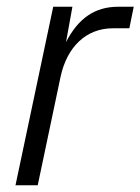

<svg xmlns="http://www.w3.org/2000/svg" viewBox="-20 -550 417 570"><path d="M26 0H92L160 -323C179 -410 235 -466 315 -466H364L377 -530H331C261 -530 212 -495 176 -425L195 -530H138Z"/></svg>

Font: Geist Light
Style: Italic
Weight: 300
Italic angle: -12°
Designer: Basement.studio, Andrés Briganti, Mateo Zaragoza
Foundry: Basement.studio, Vercel, Andrés Briganti, Guido Ferreyra, Mateo Zaragoza
Version: Version 1.500